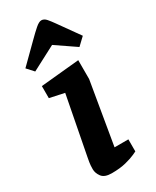

<svg xmlns="http://www.w3.org/2000/svg" viewBox="-194 -795 693 855"><g transform="rotate(-30 153.0 -367.5)"><path d="M112 6Q75 6 61 -13Q47 -32 47 -52Q47 -72 49.5 -87Q52 -102 54 -112L111 -408L36 -424V-486L234 -505V-408L180 -88H251V-26Q251 -26 234 -18Q217 -10 186 -2Q155 6 112 6ZM268 -553 167 -622 43 -557 12 -591 104 -682Q131 -709 149.5 -725Q168 -741 180 -741Q194 -741 205.5 -727.5Q217 -714 229 -697L306 -589Z"/></g></svg>

Font: Faustina VF Beta
Style: Italic
Weight: 400
Italic angle: -8°
Designer: Alfonso Garcia
Foundry: Omnibus-Type
Version: Version 1.006